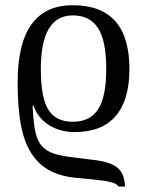

<svg xmlns="http://www.w3.org/2000/svg" viewBox="-20 -491 549 728"><path d="M46.9 -179.2Q46.9 -471.2 255.9 -471.2Q470.7 -471.2 470.7 -229.5Q470.7 -111.3 418.5 -50.8Q366.2 9.8 262.7 9.8Q208.5 9.8 166.3 -16.4Q124 -42.5 106.9 -90.3H103.5Q107.4 -17.1 115.2 13.9Q123 44.9 138.4 62.5Q153.8 80.1 180.9 90.1Q208 100.1 263.2 106.4Q310.5 111.8 345.7 116.7Q380.9 121.6 404.5 132.1Q428.2 142.6 440.4 162.4Q452.6 182.1 454.1 216.3H429.7Q423.3 205.6 399.9 199.5Q376.5 193.4 324.2 188.5L266.1 183.1Q186.5 175.3 138.4 135.5Q90.3 95.7 68.6 22Q46.9 -51.8 46.9 -179.2ZM382.8 -229.5Q382.8 -336.4 351.8 -384.5Q320.8 -432.6 255.9 -432.6Q134.8 -432.6 134.8 -229.5Q134.8 -119.6 163.6 -74.5Q192.4 -29.3 255.9 -29.3Q321.3 -29.3 352.1 -76.7Q382.8 -124 382.8 -229.5Z"/></svg>

Font: Times New Roman
Style: Regular
Weight: 400
Designer: Steve Matteson
Foundry: Ascender Corporation
Version: Version 2.00.3